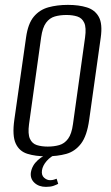

<svg xmlns="http://www.w3.org/2000/svg" viewBox="-20 -619 449 775"><path d="M166.7 12Q123.1 12 90.5 1.8Q57.9 -8.3 43.4 -39.8Q28.9 -71.2 37.8 -135.3L85.2 -467.8Q92.9 -523.5 116.3 -551.6Q139.8 -579.7 175.3 -589.5Q210.8 -599.3 254.1 -599.3Q298.5 -599.3 330.8 -589.1Q363.2 -579 378.8 -550.9Q394.4 -522.8 386.7 -467.8L340 -135.5Q331.1 -70.5 306.9 -39Q282.8 -7.6 247.3 2.2Q211.7 12 166.7 12ZM172.6 -27.3Q198.2 -27.3 219.3 -33.4Q240.4 -39.4 254.8 -58.9Q269.2 -78.3 274.5 -117.8L323.4 -468Q328.9 -507.8 320 -527.1Q311 -546.4 291.9 -552.5Q272.9 -558.5 248 -558.5Q222.3 -558.5 201.2 -552.5Q180.1 -546.4 165.9 -527.1Q151.6 -507.8 146 -468L97.2 -117.8Q91.9 -78.3 100.8 -58.9Q109.6 -39.4 128.6 -33.4Q147.7 -27.3 172.6 -27.3ZM165.5 135.3Q136.8 135.3 119.1 118.8Q101.3 102.3 104.6 77.3Q109.3 48.6 132.3 27.8Q155.4 7 181 -0.6L212.6 0Q184.6 12 168.4 30.8Q152.1 49.7 149.4 68.8Q146.7 88.3 158 98.3Q169.4 108.3 182.1 108.3Q191.2 108.3 198.2 106Q205.2 103.8 208.6 102.4L214.9 123Q208.2 126.7 196.3 131Q184.3 135.3 165.5 135.3Z"/></svg>

Font: Alumni Sans Thin
Style: Italic
Weight: 100
Italic angle: -8°
Designer: Robert E. Leuschke
Foundry: Robert E. Leuschke
Version: Version 1.016